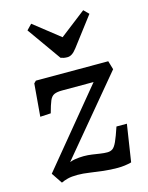

<svg xmlns="http://www.w3.org/2000/svg" viewBox="-119 -859 728 943"><g transform="rotate(-15 245.0 -388.0)"><path d="M83 -509H451L464 -465L142 -79Q155 -84 167 -86Q179 -88 190.5 -89Q202 -90 213 -90Q235 -90 255.5 -87Q276 -84 295.5 -81Q315 -78 331 -78Q347 -78 358 -85.5Q369 -93 380 -117Q391 -141 407 -189H460L431 0Q397 9 361 9Q325 9 289.5 5Q254 1 221 -4Q188 -9 160 -9Q130 -9 110.5 -4Q91 1 77 8L40 -47L355 -429H195Q169 -429 154.5 -422.5Q140 -416 131.5 -396Q123 -376 112 -335L58 -332L72 -498ZM107 -758 133 -785 265 -681 397 -783 422 -758 311 -612Q298 -595 286.5 -587.5Q275 -580 263 -580Q253 -580 245 -581.5Q237 -583 229 -586Z"/></g></svg>

Font: Literata 18pt Medium
Style: Italic
Weight: 500
Italic angle: -2°
Designer: Latin by Veronika Burian and Jose Scaglione. Greek by Irene Vlachou. Cyrillic by Vera Evstafieva
Foundry: TypeTogether
Version: Version 3.103;gftools[0.9.29]